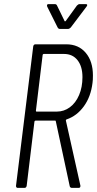

<svg xmlns="http://www.w3.org/2000/svg" viewBox="-20 -916 473 936"><path d="M320 -8 252 -325Q252 -328 249 -328H153Q150 -328 148 -324L110 -10Q108 0 99 0H67Q58 0 58 -10L142 -690Q144 -700 153 -700H303Q363 -700 398 -658.5Q433 -617 433 -548Q433 -524 431 -512Q423 -445 389 -398Q355 -351 305 -334Q301 -333 301 -329L372 -11V-9Q372 0 363 0H331Q327 0 324 -2Q321 -4 320 -8ZM188 -649 155 -376Q155 -372 158 -372H257Q292 -372 320.5 -393Q349 -414 365.5 -452.5Q382 -491 382 -540Q382 -592 358 -622.5Q334 -653 292 -653H193Q190 -653 188 -649ZM209 -889Q209 -896 217 -896H247Q255 -896 258 -889L295 -813Q295 -812 297 -812Q299 -812 300 -813L355 -889Q362 -896 368 -896H398Q404 -896 405 -892.5Q406 -889 402 -884L325 -782Q318 -775 312 -775H271Q265 -775 261 -782L210 -884Q209 -886 209 -889Z"/></svg>

Font: Barlow Condensed Light
Style: Italic
Weight: 300
Width: 3
Italic angle: -7°
Designer: Jeremy Tribby
Foundry: Tribby Type
Version: Version 1.408